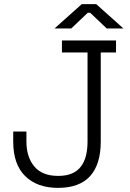

<svg xmlns="http://www.w3.org/2000/svg" viewBox="-20 -896 628 930"><path d="M261 14Q160 14 102 -43Q44 -100 44 -210V-259H108V-210Q108 -136 146 -90Q184 -44 262 -44Q302 -44 329 -56Q356 -68 372.5 -90Q389 -112 396.5 -142.5Q404 -173 404 -210V-642H280V-700H542V-642H468V-210Q468 -100 416.5 -43Q365 14 261 14ZM244 -758 376 -876H446L578 -758H497L417 -834H405L325 -758Z"/></svg>

Font: Space Grotesk Light
Style: Regular
Weight: 300
Designer: Florian Karsten
Foundry: Florian Karsten
Version: Version 2.000